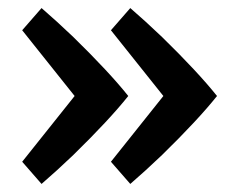

<svg xmlns="http://www.w3.org/2000/svg" viewBox="-20 -483 608 476"><path d="M255 -408 303 -463Q339 -432 382 -391Q471 -304 518 -245Q471 -186 382 -99Q339 -58 303 -27L255 -82L385 -245ZM35 -408 83 -463Q119 -432 162 -391Q251 -304 298 -245Q251 -186 162 -99Q119 -58 83 -27L35 -82L165 -245Z"/></svg>

Font: Amaranth
Style: Regular
Weight: 400
Designer: Gesine Todt
Foundry: Gesine Todt
Version: Version 1.000